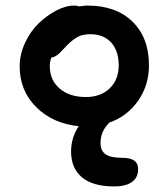

<svg xmlns="http://www.w3.org/2000/svg" viewBox="-20 -483 606 691"><path d="M391.1 188Q314.5 188 275.1 155.3Q235.8 122.6 235.8 62Q235.8 12.7 263.2 -28.8Q168.9 -38.6 109.9 -97.9Q50.8 -157.2 50.8 -244.1Q50.8 -288.1 70.6 -329.8Q90.3 -371.6 120.1 -399.9Q149.9 -428.2 183.6 -445.6Q217.3 -462.9 245.1 -462.9Q257.3 -462.9 266.1 -460Q280.8 -462.9 294.9 -462.9Q397.9 -462.9 457 -405Q516.1 -347.2 516.1 -248Q516.1 -176.3 477.1 -120.4Q438 -64.5 374 -42Q341.8 -11.2 341.8 32.2Q341.8 59.1 359.6 72Q377.4 85 420.9 85Q477.1 85 477.1 125Q477.1 156.7 454.3 172.4Q431.6 188 391.1 188ZM159.2 -245.1Q159.2 -194.8 194.6 -164.3Q230 -133.8 289.1 -133.8Q342.3 -133.8 374.8 -165Q407.2 -196.3 407.2 -248Q407.2 -300.3 379.9 -330.1Q352.5 -359.9 305.2 -359.9Q278.3 -359.9 260.5 -350.6Q242.7 -341.3 222.2 -320.8Q215.8 -314.5 205.6 -303.5Q195.3 -292.5 191.2 -288.8Q187 -285.2 179.9 -281Q172.9 -276.9 165 -275.9Q159.2 -262.7 159.2 -245.1Z"/></svg>

Font: Shantell Sans Irregular
Style: Regular
Weight: 500
Designer: Stephen Nixon, Anya Danilova, Shantell Martin
Foundry: Arrow Type
Version: Version 1.006;[9816181b4]